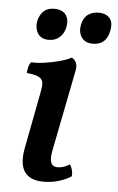

<svg xmlns="http://www.w3.org/2000/svg" viewBox="-50 -682 446 726"><g transform="rotate(5 173.5 -318.5)"><path d="M142 9Q92 9 71 -20.5Q50 -50 61 -110L102 -324Q107 -348 106 -362Q105 -376 91 -384Q77 -392 44 -395Q45 -407 47.5 -417.5Q50 -428 57 -437Q77 -435 108 -439.5Q139 -444 167.5 -452Q196 -460 208 -468Q219 -463 225 -451Q231 -439 227 -419L166 -110Q160 -78 166.5 -64Q173 -50 191 -50Q213 -50 237 -65Q243 -56 246 -44.5Q249 -33 248 -21Q231 -9 203 0Q175 9 142 9ZM283 -527Q254 -527 240.5 -546Q227 -565 232 -594Q238 -622 255 -634Q272 -646 295 -646Q322 -646 336.5 -630.5Q351 -615 345 -583Q335 -527 283 -527ZM116 -527Q86 -527 73.5 -548Q61 -569 67 -597Q73 -620 87.5 -633Q102 -646 126 -646Q158 -646 171 -627.5Q184 -609 178 -580Q173 -556 156.5 -541.5Q140 -527 116 -527Z"/></g></svg>

Font: Vollkorn Medium
Style: Italic
Weight: 500
Italic angle: -11°
Designer: Friedrich Althausen
Foundry: Friedrich Althausen
Version: Version 5.000